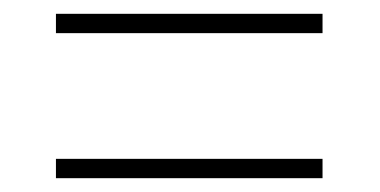

<svg xmlns="http://www.w3.org/2000/svg" viewBox="-20 -496 550 278"><path d="M61 -448H447V-476H61ZM61 -238H447V-266H61Z"/></svg>

Font: Noto Serif SemiCondensed Thin
Style: Regular
Weight: 100
Width: 4
Designer: Monotype Design Team
Foundry: Monotype Imaging Inc.
Version: Version 2.015